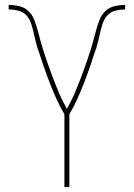

<svg xmlns="http://www.w3.org/2000/svg" viewBox="-20 -755 540 775"><path d="M240 0V-294Q222 -324 207.5 -356.5Q193 -389 180 -422.5Q167 -456 155.5 -489.5Q144 -523 133 -557L132 -558Q127 -576 122.5 -594Q118 -612 114 -630Q110 -648 103.5 -665.5Q97 -683 84 -695.5Q71 -708 52.5 -712.5Q34 -717 15 -717V-735Q37 -735 58 -730Q79 -725 94.5 -710.5Q110 -696 118 -675.5Q126 -655 131.5 -634.5Q137 -614 142.5 -593.5Q148 -573 154.5 -552.5Q161 -532 168 -512Q175 -492 182 -472Q189 -452 197 -432Q205 -412 213 -392Q221 -372 230.5 -353Q240 -334 250 -315Q260 -334 269.5 -353Q279 -372 287 -392Q295 -412 303 -432Q311 -452 318 -472Q325 -492 332 -512Q339 -532 345.5 -552.5Q352 -573 357.5 -593.5Q363 -614 368.5 -634.5Q374 -655 382 -675.5Q390 -696 405.5 -710.5Q421 -725 442 -730Q463 -735 485 -735V-717Q466 -717 447.5 -712.5Q429 -708 416 -695.5Q403 -683 396.5 -665.5Q390 -648 386 -630Q382 -612 377.5 -594Q373 -576 368 -558L367 -557Q356 -523 344.5 -489.5Q333 -456 320 -422.5Q307 -389 292.5 -356.5Q278 -324 260 -294V0Z"/></svg>

Font: Zed Mono Thin
Style: Regular
Weight: 100
Monospace: yes
Designer: Belleve Invis
Foundry: Belleve Invis
Version: Version 1.0.0; ttfautohint (v1.8.4)